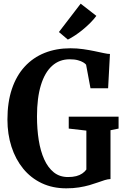

<svg xmlns="http://www.w3.org/2000/svg" viewBox="-20 -1015 676 1046"><path d="M341 11Q266.5 11 207 -17.2Q147.5 -45.5 106 -96.5Q64.5 -147.5 42.5 -215.8Q20.5 -284 20.5 -363.5Q20.5 -458 44.8 -530.2Q69 -602.5 114.5 -652Q160 -701.5 223.2 -726.8Q286.5 -752 364 -752Q400 -752 433 -747.2Q466 -742.5 494.5 -736.5Q523 -730.5 544.8 -725.8Q566.5 -721 579 -721L569 -534H473L449 -662.5Q444.5 -668.5 433.5 -675.2Q422.5 -682 404.2 -687Q386 -692 359.5 -692Q303.5 -692 263.8 -656.2Q224 -620.5 202.8 -551Q181.5 -481.5 181.5 -380.5Q181.5 -311.5 191 -251.8Q200.5 -192 220.8 -147Q241 -102 273 -76.2Q305 -50.5 350.5 -50.5Q376.5 -50.5 395.5 -55.5Q414.5 -60.5 428 -69.8Q441.5 -79 450.5 -91.5V-303.5L354.5 -314.5V-379.5H626V-314.5L582 -305.5V-39.5Q567.5 -39 550.5 -33.8Q533.5 -28.5 512.8 -21Q492 -13.5 466.8 -6.2Q441.5 1 410.2 6Q379 11 341 11ZM349.5 -799.5 301 -840.5 419.5 -995 505 -928.5Q490.5 -909 471.5 -890Q452.5 -871 431.5 -853.8Q410.5 -836.5 389.8 -822.8Q369 -809 350 -799.5Z"/></svg>

Font: Merriweather 24pt SemiCondensed
Style: Bold
Weight: 700
Width: 4
Designer: Eben Sorkin
Foundry: Eben Sorkin
Version: Version 2.100